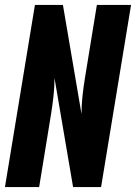

<svg xmlns="http://www.w3.org/2000/svg" viewBox="-20 -755 549 775"><path d="M0 0 121 -735H234L309 -295Q309 -331 313 -367.5Q317 -404 323 -441L371 -735H509L388 0H275L200 -440Q200 -404 196 -367.5Q192 -331 186 -294L138 0Z"/></svg>

Font: Iosevka SS04 Heavy
Style: Italic
Weight: 900
Italic angle: -9°
Monospace: yes
Designer: Belleve Invis
Foundry: Belleve Invis
Version: Version 19.0.0; ttfautohint (v1.8.4)